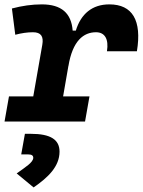

<svg xmlns="http://www.w3.org/2000/svg" viewBox="-35 -547 642 864"><path d="M-14.6 0H347.7L367.7 -113.3H249L272.9 -251V-249.5C291.5 -363.8 341.3 -401.9 397 -401.9C436.5 -401.9 455.1 -371.6 446.3 -316.4H581.1C604 -455.1 561 -527.3 457 -527.3C379.9 -527.3 329.1 -484.4 306.2 -409.2H292C286.1 -487.8 241.2 -527.3 153.3 -527.3C108.9 -527.3 64.5 -521 18.6 -508.8L33.7 -390.6C61.5 -397.9 87.9 -401.9 113.3 -401.9C149.4 -401.9 162.1 -383.3 155.3 -345.2L114.7 -113.3H5.4ZM116.2 296.4C180.7 252 232.9 202.6 232.9 135.3C232.9 80.6 191.4 55.2 104 55.2H77.1L60.5 147.9H92.3C107.4 147.9 114.7 152.8 114.7 163.1C114.7 183.1 80.6 204.6 40 233.4Z"/></svg>

Font: Cascadia Mono PL
Style: Bold Italic
Weight: 700
Italic angle: -10°
Monospace: yes
Designer: Aaron Bell
Foundry: Saja Typeworks
Version: Version 2404.023